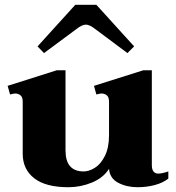

<svg xmlns="http://www.w3.org/2000/svg" viewBox="-20 -773 738 803"><path d="M164 -551 137 -579 295 -753H383L541 -579L513 -551L379 -651Q355 -670 339 -670Q323 -670 299 -651ZM684 -56V-26Q661 -8 627 1Q593 10 555 10Q510 10 474.5 -8.5Q439 -27 436 -67Q412 -29 364.5 -9.5Q317 10 266 10Q171 10 123 -27.5Q75 -65 75 -130V-348Q75 -367 65.5 -374.5Q56 -382 43 -382Q39 -382 22 -378L12 -414L217 -479H254V-144Q254 -56 330 -56Q352 -56 376.5 -71Q401 -86 418.5 -120.5Q436 -155 436 -208V-348Q436 -367 426.5 -374.5Q417 -382 404 -382Q400 -382 383 -378L373 -414L579 -479H615V-83Q615 -47 642 -47Q657 -47 684 -56Z"/></svg>

Font: Taviraj Bold
Style: Regular
Weight: 700
Designer: Katatrad Team
Foundry: CadsonDemak
Version: Version 1.030